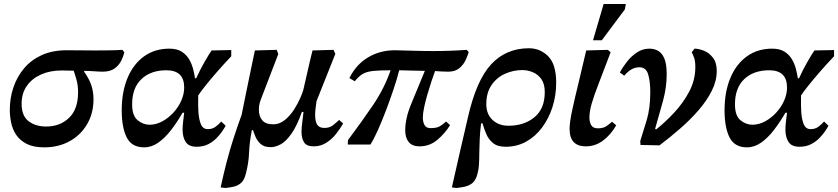

<svg xmlns="http://www.w3.org/2000/svg" viewBox="-20 -722 4186 959"><path d="M201 14Q147 14 113 -3.5Q79 -21 60.5 -49Q42 -77 35.5 -110Q29 -143 29 -174Q29 -232 47 -285.5Q65 -339 100.5 -381Q136 -423 189 -447Q242 -471 313 -471Q350 -471 387.5 -470.5Q425 -470 455 -470Q500 -470 524.5 -470.5Q549 -471 563.5 -471.5Q578 -472 591 -473L601 -461Q597 -442 586 -419.5Q575 -397 553 -380.5Q531 -364 493 -364Q476 -364 450.5 -366Q425 -368 401 -368L400 -364Q425 -329 436 -296.5Q447 -264 447 -226Q447 -156 415 -101.5Q383 -47 327.5 -16.5Q272 14 201 14ZM348 -369Q331 -369 315.5 -369.5Q300 -370 288 -370Q230 -370 185 -350Q140 -330 114 -293Q88 -256 88 -204Q88 -143 123 -116.5Q158 -90 210 -90Q280 -90 325 -133.5Q370 -177 370 -261Q370 -295 362.5 -322Q355 -349 348 -369Z M700 14Q638 14 613 -35.5Q588 -85 588 -171Q588 -263 617 -332.5Q646 -402 699.5 -440.5Q753 -479 826 -479Q864 -479 887.5 -464Q911 -449 924.5 -426Q938 -403 944.5 -377.5Q951 -352 954 -331H960Q979 -373 1001 -411.5Q1023 -450 1037 -470L1135 -472V-441Q1098 -402 1064 -363Q1030 -324 1005 -292.5Q980 -261 970 -245V-244Q970 -241 970 -233Q969 -200 971 -164Q973 -128 983 -102.5Q993 -77 1018 -77Q1040 -77 1055.5 -88Q1071 -99 1085 -115L1107 -94Q1102 -84 1090.5 -67Q1079 -50 1061.5 -32Q1044 -14 1019.5 -1.5Q995 11 962 11Q923 11 907.5 -13Q892 -37 892 -74Q892 -92 894.5 -113Q897 -134 900 -159H892Q865 -112 834.5 -72.5Q804 -33 770.5 -9.5Q737 14 700 14ZM727 -99Q760 -99 791 -116Q822 -133 847 -160.5Q872 -188 886 -220.5Q900 -253 900 -285Q900 -371 811 -371Q733 -371 686.5 -327Q640 -283 640 -201Q640 -144 667.5 -121.5Q695 -99 727 -99Z M1106 217 1082 214Q1097 145 1112 87.5Q1127 30 1145 -26.5Q1163 -83 1187 -149Q1198 -203 1209.5 -260Q1221 -317 1232.5 -371.5Q1244 -426 1253 -470L1362 -473L1370 -452L1282 -223Q1282 -223 1277.5 -208.5Q1273 -194 1273 -174Q1273 -141 1290 -121Q1307 -101 1345 -101Q1376 -101 1402.5 -122.5Q1429 -144 1448.5 -174.5Q1468 -205 1480 -233Q1492 -261 1495 -273Q1506 -319 1517.5 -371Q1529 -423 1541 -470L1646 -473L1655 -453L1561 -217Q1559 -203 1556.5 -183.5Q1554 -164 1554 -149Q1554 -115 1564.5 -99Q1575 -83 1600 -83Q1626 -83 1642.5 -96Q1659 -109 1674 -123L1694 -105Q1679 -79 1658 -52.5Q1637 -26 1609 -8.5Q1581 9 1547 9Q1511 9 1498.5 -11.5Q1486 -32 1486 -64Q1486 -85 1489.5 -109Q1493 -133 1496 -163H1488Q1463 -93 1436 -54.5Q1409 -16 1382.5 -1.5Q1356 13 1332 13Q1300 13 1282.5 -2.5Q1265 -18 1256.5 -38Q1248 -58 1244 -72H1238Q1226 -11 1224 41.5Q1222 94 1207 149Q1199 180 1182 193.5Q1165 207 1144.5 211Q1124 215 1106 217Z M1752 -316 1725 -332Q1759 -400 1818.5 -435.5Q1878 -471 1953 -471Q2003 -470 2049 -468.5Q2095 -467 2144 -467Q2186 -467 2228 -468.5Q2270 -470 2311 -473L2321 -462Q2317 -447 2306.5 -423.5Q2296 -400 2275 -382Q2254 -364 2219 -364Q2203 -364 2185.5 -365Q2168 -366 2153 -367Q2145 -346 2135 -315.5Q2125 -285 2115 -251Q2105 -217 2098.5 -186Q2092 -155 2092 -134Q2092 -114 2100 -98Q2108 -82 2131 -82Q2162 -82 2178 -92Q2194 -102 2208 -115L2228 -97Q2203 -56 2164.5 -23.5Q2126 9 2075 9Q2039 9 2021.5 -12.5Q2004 -34 2004 -71Q2004 -131 2034.5 -204.5Q2065 -278 2102 -368Q2072 -369 2036.5 -369.5Q2001 -370 1974 -371Q1964 -331 1946.5 -278.5Q1929 -226 1908.5 -172Q1888 -118 1867.5 -72Q1847 -26 1830 0H1717L1718 -22Q1786 -113 1842.5 -196Q1899 -279 1931 -371Q1874 -371 1842.5 -367.5Q1811 -364 1791.5 -352.5Q1772 -341 1752 -316Z M2259 217 2237 214Q2259 114 2280 24.5Q2301 -65 2317 -135Q2359 -321 2433.5 -401Q2508 -481 2622 -481Q2678 -481 2718 -441Q2758 -401 2758 -309Q2758 -245 2739.5 -187.5Q2721 -130 2687.5 -85Q2654 -40 2608 -14.5Q2562 11 2506 11Q2465 11 2442.5 -7.5Q2420 -26 2408.5 -53.5Q2397 -81 2390 -106H2383Q2377 -60 2376 -24.5Q2375 11 2374 40Q2374 75 2372 103.5Q2370 132 2361 159Q2352 184 2335.5 195.5Q2319 207 2299 211Q2279 215 2259 217ZM2520 -94Q2598 -94 2649.5 -136.5Q2701 -179 2701 -262Q2701 -302 2684.5 -326Q2668 -350 2642 -361Q2616 -372 2589 -372Q2544 -372 2502.5 -353.5Q2461 -335 2435 -297Q2409 -259 2409 -202Q2409 -152 2440 -123Q2471 -94 2520 -94Z M2906 9Q2825 9 2825 -78Q2825 -112 2838.5 -174Q2852 -236 2871 -313.5Q2890 -391 2908 -470L3016 -473L3030 -461Q2995 -368 2971 -306.5Q2947 -245 2935.5 -205Q2924 -165 2924 -135Q2924 -113 2933 -97Q2942 -81 2966 -81Q2994 -81 3010 -92.5Q3026 -104 3037 -114L3058 -96Q3030 -48 2991.5 -19.5Q2953 9 2906 9ZM2986 -521H2942L2995 -702H3106L3101 -675Z M3274 4 3179 2 3178 -18Q3192 -62 3210 -121.5Q3228 -181 3228 -261Q3228 -315 3217.5 -350.5Q3207 -386 3173 -386Q3133 -386 3098 -344L3076 -360Q3091 -388 3112.5 -415Q3134 -442 3162 -460.5Q3190 -479 3224 -479Q3247 -479 3266.5 -468.5Q3286 -458 3298 -430.5Q3310 -403 3310 -351Q3310 -286 3291.5 -218Q3273 -150 3252 -78L3258 -76Q3302 -111 3347 -159Q3392 -207 3422.5 -264.5Q3453 -322 3453 -387Q3453 -417 3447 -433.5Q3441 -450 3435 -461L3449 -479Q3469 -479 3495 -469Q3521 -459 3540.5 -434.5Q3560 -410 3560 -368Q3560 -318 3535.5 -269Q3511 -220 3470 -172.5Q3429 -125 3378 -80.5Q3327 -36 3274 4Z M3711 14Q3649 14 3624 -35.5Q3599 -85 3599 -171Q3599 -263 3628 -332.5Q3657 -402 3710.5 -440.5Q3764 -479 3837 -479Q3875 -479 3898.5 -464Q3922 -449 3935.5 -426Q3949 -403 3955.5 -377.5Q3962 -352 3965 -331H3971Q3990 -373 4012 -411.5Q4034 -450 4048 -470L4146 -472V-441Q4109 -402 4075 -363Q4041 -324 4016 -292.5Q3991 -261 3981 -245V-244Q3981 -241 3981 -233Q3980 -200 3982 -164Q3984 -128 3994 -102.5Q4004 -77 4029 -77Q4051 -77 4066.5 -88Q4082 -99 4096 -115L4118 -94Q4113 -84 4101.5 -67Q4090 -50 4072.5 -32Q4055 -14 4030.5 -1.5Q4006 11 3973 11Q3934 11 3918.5 -13Q3903 -37 3903 -74Q3903 -92 3905.5 -113Q3908 -134 3911 -159H3903Q3876 -112 3845.5 -72.5Q3815 -33 3781.5 -9.5Q3748 14 3711 14ZM3738 -99Q3771 -99 3802 -116Q3833 -133 3858 -160.5Q3883 -188 3897 -220.5Q3911 -253 3911 -285Q3911 -371 3822 -371Q3744 -371 3697.5 -327Q3651 -283 3651 -201Q3651 -144 3678.5 -121.5Q3706 -99 3738 -99Z"/></svg>

Font: STIX Two Text SemiBold
Style: Italic
Weight: 600
Italic angle: -12°
Designer: Ross Mills, John Hudson & Paul Hanslow, Tiro Typeworks Ltd; with prior portions MicroPress Inc. and Coen Hoffman, Elsevi
Foundry: Tiro Typeworks Ltd
Version: Version 2.13 b171